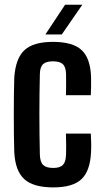

<svg xmlns="http://www.w3.org/2000/svg" viewBox="-20 -786 440 814"><path d="M259.5 -382.5Q260 -395 260.2 -412.5Q260.5 -430 260.2 -446.5Q260 -463 260 -473Q259 -502.5 246.2 -514.2Q233.5 -526 204.5 -526Q175.5 -526 162.8 -514.2Q150 -502.5 149 -473Q148 -428.5 147.5 -385.8Q147 -343 147 -301Q147 -259 147.5 -216.8Q148 -174.5 149 -130.5Q150 -99 163 -86.5Q176 -74 206 -74Q234 -74 246.5 -86.5Q259 -99 260 -130.5Q260.5 -146 260.5 -168.8Q260.5 -191.5 259.5 -219.5H365Q366 -205.5 366.5 -182.5Q367 -159.5 366 -141.5Q362.5 -61.5 325.5 -26.5Q288.5 8.5 206 8.5Q121.5 8.5 83 -26.5Q44.5 -61.5 40.5 -141.5Q39.5 -170 39 -211.2Q38.5 -252.5 38.5 -297.8Q38.5 -343 39 -385Q39.5 -427 40.5 -457Q46 -538.5 83.8 -573.5Q121.5 -608.5 204.5 -608.5Q288 -608.5 325.5 -574.2Q363 -540 366 -461Q366.5 -443 366.2 -419.8Q366 -396.5 365 -382.5ZM172.5 -640 256 -766H329L242 -640Z"/></svg>

Font: Big Shoulders Display Thin
Style: Bold
Weight: 700
Version: Version 2.002